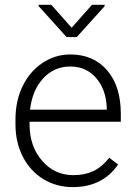

<svg xmlns="http://www.w3.org/2000/svg" viewBox="-20 -763 557 793"><path d="M280.8 9.8Q213.4 9.8 158.9 -23.4Q104.5 -56.6 74.2 -116Q43.9 -175.3 43.9 -249V-270Q43.9 -346.2 73.5 -407.2Q103 -468.3 155.8 -503.2Q208.5 -538.1 270 -538.1Q366.2 -538.1 422.6 -472.4Q479 -406.7 479 -293V-260.3H102.1V-249Q102.1 -159.2 153.6 -99.4Q205.1 -39.6 283.2 -39.6Q330.1 -39.6 366 -56.6Q401.9 -73.7 431.2 -111.3L467.8 -83.5Q403.3 9.8 280.8 9.8ZM270 -488.3Q204.1 -488.3 158.9 -439.9Q113.8 -391.6 104 -310.1H420.9V-316.4Q418.5 -392.6 377.4 -440.4Q336.4 -488.3 270 -488.3ZM275.9 -648.4 359.9 -743.2H412.1V-737.3L296.9 -609.9H254.9L139.6 -737.8V-743.2H191.9Z"/></svg>

Font: SteelSelectRoboto
Style: Regular
Weight: 300
Designer: Google
Version: Version 2.137; 2017